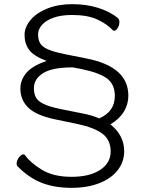

<svg xmlns="http://www.w3.org/2000/svg" viewBox="-20 -829 715 923"><path d="M78 -403Q78 -445 107 -479Q136 -513 204 -536Q141 -560 119.5 -590Q98 -620 98 -661Q98 -698 126.5 -732.5Q155 -767 207.5 -788Q260 -809 327 -809Q395 -809 451 -791.5Q507 -774 546 -743Q554 -736 554 -723Q554 -707 545.5 -694Q537 -681 529 -681Q525 -681 521 -685Q495 -713 448.5 -735Q402 -757 326 -757Q274 -757 237.5 -744Q201 -731 182 -709.5Q163 -688 163 -663Q163 -638 173 -621Q183 -604 210 -592Q237 -580 290 -569L395 -548Q597 -509 597 -369Q597 -328 576 -293Q555 -258 511 -231Q577 -178 577 -102Q577 -51 546 -11Q515 29 457.5 51.5Q400 74 324 74Q241 74 179.5 49.5Q118 25 66 -28Q60 -33 60 -42Q60 -57 71 -72Q82 -87 93 -87Q97 -87 101 -82Q126 -47 181 -13Q236 21 325 21Q410 21 461 -12Q512 -45 512 -101Q512 -155 474 -185Q436 -215 352 -233L246 -255Q155 -274 116.5 -311Q78 -348 78 -403ZM270 -305 375 -284Q419 -276 457 -260Q532 -292 532 -368Q532 -423 495.5 -451Q459 -479 372 -497L330 -505H326Q232 -505 187.5 -477.5Q143 -450 143 -405Q143 -379 152.5 -361Q162 -343 189.5 -329.5Q217 -316 270 -305Z"/></svg>

Font: JyunsaiKaai Light
Style: Regular
Weight: 300
Designer: Fontworks Inc.
Version: Version 0.030;April 7, 2024;FontCreator 14.0.0.2901 64-bit